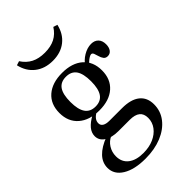

<svg xmlns="http://www.w3.org/2000/svg" viewBox="-244 -714 993 993"><g transform="rotate(-45 253.0 -217.5)"><path d="M204.8 192.7Q125 192.7 78.2 164.1Q31.5 135.5 31.5 87.1Q31.5 49.2 59.3 19.8Q87.1 -9.7 141.9 -30.6L162.9 -16.1Q136.3 -4.8 120.6 20.2Q104.8 45.2 104.8 75.8Q104.8 117.7 134.7 141.1Q164.5 164.5 217.7 164.5Q260.5 164.5 293.1 150Q325.8 135.5 344.8 110.1Q363.7 84.7 363.7 53.2Q363.7 22.6 345.2 7.7Q326.6 -7.3 288.7 -7.3H206.5Q158.1 -7.3 129.4 -25.8Q100.8 -44.4 100.8 -75.8Q100.8 -100 118.1 -121Q135.5 -141.9 169.4 -160.5L195.2 -157.3Q177.4 -146 169.4 -134.7Q161.3 -123.4 161.3 -109.7Q161.3 -94.4 174.2 -86.3Q187.1 -78.2 211.3 -78.2H303.2Q367.7 -78.2 401.2 -51.6Q434.7 -25 434.7 25Q434.7 74.2 405.2 112.1Q375.8 150 323.8 171.4Q271.8 192.7 204.8 192.7ZM212.9 -152.4Q140.3 -152.4 98.4 -189.1Q56.5 -225.8 56.5 -289.5Q56.5 -354 98.4 -390.3Q140.3 -426.6 212.9 -426.6Q285.5 -426.6 327 -390.3Q368.5 -354 368.5 -289.5Q368.5 -225.8 327 -189.1Q285.5 -152.4 212.9 -152.4ZM212.9 -180.6Q251.6 -180.6 270.2 -207.7Q288.7 -234.7 288.7 -289.5Q288.7 -345.2 270.2 -371.8Q251.6 -398.4 212.9 -398.4Q174.2 -398.4 155.6 -371.8Q137.1 -345.2 137.1 -289.5Q137.1 -234.7 155.6 -207.7Q174.2 -180.6 212.9 -180.6ZM441.9 -320.2Q426.6 -320.2 419 -330.6Q411.3 -341.1 407.7 -354.8Q404 -368.5 400 -378.6Q396 -388.7 387.1 -388.7Q382.3 -388.7 373 -383.5Q363.7 -378.2 353.2 -368.5Q342.7 -358.9 335.5 -346L322.6 -365.3Q338.7 -391.9 367.7 -409.3Q396.8 -426.6 425 -426.6Q450 -426.6 464.5 -411.7Q479 -396.8 479 -370.2Q479 -347.6 469 -333.9Q458.9 -320.2 441.9 -320.2ZM224.2 -504Q166.1 -504 127 -534.7Q87.9 -565.3 75.8 -619.4L98.4 -626.6Q119.4 -594.4 150 -578.6Q180.6 -562.9 224.2 -562.9Q267.7 -562.9 298.4 -578.6Q329 -594.4 349.2 -626.6L371.8 -619.4Q359.7 -565.3 321 -534.7Q282.3 -504 224.2 -504Z"/></g></svg>

Font: Playfair 5pt SemiExpanded Light
Style: Regular
Weight: 400
Version: Version 2.203